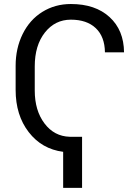

<svg xmlns="http://www.w3.org/2000/svg" viewBox="-20 -741 689 947"><path d="M384.8 185.5H291.5V7.8Q186 -5.9 121.6 -89.4Q57.1 -172.9 57.1 -297.4V-416.5Q57.1 -502.9 91.8 -573.2Q126.5 -643.6 189 -682.4Q251.5 -721.2 329.6 -721.2Q450.2 -721.2 520.5 -656.7Q590.8 -592.3 591.8 -482.9H497.6Q496.6 -560.1 452.4 -602.1Q408.2 -644 329.6 -644Q251.5 -644 201.4 -580.6Q151.4 -517.1 151.4 -413.6V-294.4Q151.4 -195.8 199.5 -132.1Q247.6 -68.4 324.2 -66.4H384.8Z"/></svg>

Font: APIMedia Roboto
Style: Regular
Weight: 400
Designer: Google
Version: Version 2.137; 2017